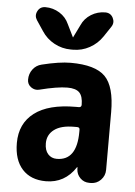

<svg xmlns="http://www.w3.org/2000/svg" viewBox="-55 -812 609 863"><g transform="rotate(5 250.0 -380.5)"><path d="M278.3 -702.1Q292 -733.4 321.3 -751.5Q350.6 -769.5 384.8 -769.5Q409.2 -769.5 419.9 -748.5Q430.7 -727.5 418 -708L386.7 -661.1Q364.3 -627.9 329.6 -608.9Q294.9 -589.8 254.9 -589.8H245.1Q205.1 -589.8 169.9 -608.9Q134.8 -627.9 113.3 -661.1L82 -708Q69.3 -727.5 80.1 -748.5Q90.8 -769.5 115.2 -769.5Q149.4 -769.5 178.7 -751.5Q208 -733.4 221.7 -702.1L249 -646.5Q249 -645.5 250 -645Q251 -644.5 251 -646.5ZM315.4 -224.6V-234.4Q315.4 -245.1 303.7 -245.1H290Q231.4 -245.1 200.7 -222.2Q169.9 -199.2 169.9 -160.2Q169.9 -128.9 185.1 -111.8Q200.2 -94.7 224.6 -94.7Q315.4 -94.7 315.4 -224.6ZM250 -530.3Q361.3 -530.3 405.8 -485.4Q450.2 -440.4 450.2 -325.2V-64.5Q450.2 -38.1 431.6 -19Q413.1 0 386.7 0H379.9Q355.5 0 338.9 -16.6Q322.3 -33.2 321.3 -56.6V-64.5Q321.3 -65.4 320.3 -65.4Q318.4 -65.4 318.4 -64.5Q269.5 9.8 184.6 9.8Q116.2 9.8 78.1 -32.2Q40 -74.2 40 -150.4Q40 -238.3 103.5 -286.6Q167 -335 290 -335H303.7Q314.5 -335 315.4 -345.7Q315.4 -384.8 299.3 -401.4Q283.2 -418 245.1 -418Q200.2 -418 119.1 -397.5Q99.6 -392.6 82.5 -404.8Q65.4 -417 65.4 -438.5Q65.4 -464.8 80.6 -484.9Q95.7 -504.9 120.1 -510.7Q199.2 -530.3 250 -530.3Z"/></g></svg>

Font: Rounded-X Mgen+ 2m bold
Style: Bold
Weight: 700
Designer: [Source Han Sans]
Ryoko NISHIZUKA  (kana & ideographs); Paul D. Hunt (Latin, Greek & Cyrillic); Wenlong ZHANG  (bopomofo
Version: Version 1.059.20150602